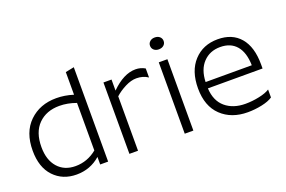

<svg xmlns="http://www.w3.org/2000/svg" viewBox="-93 -1017 1996 1340"><g transform="rotate(-20 905.0 -346.5)"><path d="M332 -482Q235 -482 176 -423Q117 -364 117 -254Q117 -158 165.5 -103Q214 -48 297 -48Q385 -48 456 -106V-459Q393 -482 332 -482ZM461 0V-56Q386 10 284 10Q181 10 116 -58.5Q51 -127 51 -251Q51 -388 129.5 -464Q208 -540 330 -540Q392 -540 456 -520V-688L520 -701V0Z M678 -530H738V-448Q830 -540 919 -540Q956 -540 989 -521V-454Q952 -479 903 -479Q864 -479 819.5 -456.5Q775 -434 742 -404V0H678Z M1089 -530H1153V0H1089ZM1121 -615Q1099 -615 1085 -627.5Q1071 -640 1071 -659Q1071 -678 1085 -690.5Q1099 -703 1121 -703Q1144 -703 1158 -690.5Q1172 -678 1172 -659Q1172 -640 1158 -627.5Q1144 -615 1121 -615Z M1741 -32Q1712 -12 1660 -1Q1608 10 1555 10Q1434 10 1359 -61.5Q1284 -133 1284 -265Q1284 -394 1352 -467.5Q1420 -541 1529 -541Q1637 -541 1696 -471.5Q1755 -402 1755 -273V-242H1349Q1354 -148 1411.5 -99.5Q1469 -51 1560 -51Q1611 -51 1662.5 -62Q1714 -73 1741 -91ZM1527 -484Q1450 -484 1401 -432.5Q1352 -381 1349 -289H1692Q1690 -384 1647.5 -434Q1605 -484 1527 -484Z"/></g></svg>

Font: Roundo
Style: Regular
Weight: 400
Designer: Namrata Goyal (Gurmukhi), Shiva Nallaperumal (Latin)
Foundry: Indian Type Foundry
Version: Version 1.000;PS 1.0;hotconv 1.0.88;makeotf.lib2.5.647800